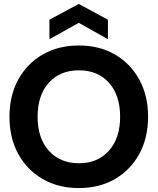

<svg xmlns="http://www.w3.org/2000/svg" viewBox="-20 -943 800 975"><path d="M380 12Q276 12 196.5 -34Q117 -80 72.5 -161.5Q28 -243 28 -350Q28 -457 72.5 -538.5Q117 -620 196.5 -666Q276 -712 380 -712Q485 -712 564 -666Q643 -620 687.5 -538.5Q732 -457 732 -350Q732 -243 687.5 -161.5Q643 -80 564 -34Q485 12 380 12ZM381 -114Q476 -114 533 -177.5Q590 -241 590 -350Q590 -460 533 -523Q476 -586 381 -586Q285 -586 228 -523Q171 -460 171 -350Q171 -241 228 -177.5Q285 -114 381 -114ZM231 -744V-843L380 -923L528 -843V-744L380 -827Z"/></svg>

Font: Host Grotesk ExtraBold
Style: Regular
Weight: 800
Designer: Doğukan Karapınar
Foundry: Element Type
Version: Version 1.003; ttfautohint (v1.8.4.7-5d5b)